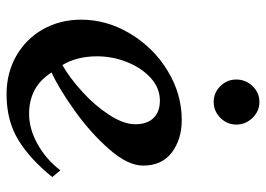

<svg xmlns="http://www.w3.org/2000/svg" viewBox="-130 -650 792 571"><g transform="rotate(90 265.5 -364.0)"><path d="M472 -394Q472 -349 423.5 -293.5Q375 -238 308.5 -190.5Q242 -143 195 -122Q237 -55 318 -55Q363 -55 408.5 -80.5Q454 -106 486 -148L506 -124Q454 -59 396.5 -23.5Q339 12 260 12Q196 12 145.5 -17Q95 -46 66.5 -96.5Q38 -147 38 -210Q38 -286 79.5 -355.5Q121 -425 190 -467Q259 -509 336 -509Q394 -509 433 -479.5Q472 -450 472 -394ZM147 -257Q147 -197 173 -154Q210 -175 251.5 -212.5Q293 -250 321 -293Q349 -336 349 -371Q349 -406 330.5 -425Q312 -444 279 -444Q241 -444 211 -416.5Q181 -389 164 -346Q147 -303 147 -257ZM350 -671Q350 -644 330 -624Q310 -604 283 -604Q255 -604 235.5 -624Q216 -644 216 -671Q216 -699 235.5 -719.5Q255 -740 283 -740Q310 -740 330 -719.5Q350 -699 350 -671Z"/></g></svg>

Font: Amita
Style: Bold
Weight: 700
Designer: Eduardo Rodriguez Tunni, Modular Infotech, Brian J. Bonislawsky
Foundry: Eduardo Rodriguez Tunni, Modular Infotech, Brian J. Bonislawsky
Version: Version 1.003